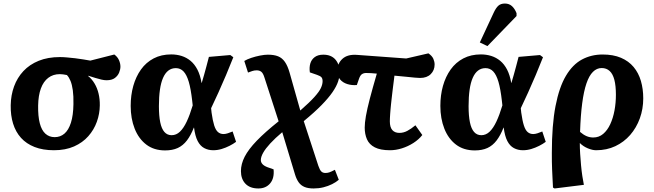

<svg xmlns="http://www.w3.org/2000/svg" viewBox="-20 -835 3696 1085"><path d="M285 14Q222 14 175.5 -4.3Q129 -22.5 98.7 -56Q68.5 -89.5 54 -136.3Q39.5 -183 40.5 -240.5Q41.5 -297.5 59.5 -346.7Q77.5 -396 112.2 -433.2Q147 -470.5 198.8 -491.5Q250.5 -512.5 319 -512.5Q336 -512.5 358.5 -510.5Q381 -508.5 404.8 -505.8Q428.5 -503 451 -499.2Q473.5 -495.5 490.5 -492.5L626 -527Q644 -514 652.3 -495.2Q660.5 -476.5 660.5 -458.5Q660.5 -443 653.3 -425Q646 -407 629 -394.2Q612 -381.5 582 -381.5Q569.5 -381.5 553.3 -385.2Q537 -389 518.3 -394.7Q499.5 -400.5 479 -407L478.5 -405Q499.5 -388 514.5 -362.7Q529.5 -337.5 537 -306.2Q544.5 -275 544 -239.5Q543.5 -192 527.3 -146.8Q511 -101.5 479 -65.3Q447 -29 398.5 -7.5Q350 14 285 14ZM289 -60Q321 -60 344.3 -80Q367.5 -100 380.7 -141.3Q394 -182.5 395 -246.5Q396 -292.5 391.5 -324.7Q387 -357 378.5 -377.7Q370 -398.5 358 -411Q346.5 -413.5 336.5 -414.7Q326.5 -416 318 -416Q280 -416 252.8 -395.2Q225.5 -374.5 211 -335Q196.5 -295.5 195.5 -238.5Q194.5 -178 204.8 -138.5Q215 -99 236.5 -79.5Q258 -60 289 -60Z M913 15Q850 15 806.7 -18Q763.5 -51 741 -108Q718.5 -165 718.5 -236.5Q718.5 -297 733.2 -349.5Q748 -402 776.7 -442.3Q805.5 -482.5 848.5 -505Q891.5 -527.5 947.5 -527.5Q978.5 -527.5 1006.3 -518.8Q1034 -510 1056.8 -491.3Q1079.5 -472.5 1095.5 -441.8Q1111.5 -411 1119 -366.5H1120Q1126.5 -387.5 1133 -410.8Q1139.5 -434 1146.5 -460Q1153.5 -486 1160.5 -513.5L1281.5 -524L1298.5 -511.5Q1279 -461.5 1257.5 -411Q1236 -360.5 1214.8 -313.3Q1193.5 -266 1173 -223.5L1175.5 -199Q1182 -152.5 1190.5 -126Q1199 -99.5 1212 -88.5Q1225 -77.5 1243.5 -77.5Q1254 -77.5 1267.3 -81.8Q1280.5 -86 1294.5 -92L1314 -33.5Q1298 -21.5 1276.8 -10.8Q1255.5 0 1232.3 7Q1209 14 1185 14Q1157 14 1134.3 2Q1111.5 -10 1097 -38Q1082.5 -66 1076.5 -114H1075.5Q1058.5 -70.5 1036.5 -41.5Q1014.5 -12.5 984.5 1.3Q954.5 15 913 15ZM950 -71Q976 -71 996.8 -90.8Q1017.5 -110.5 1035.3 -148.3Q1053 -186 1069 -239.5L1066 -266.5Q1058.5 -332.5 1046.8 -372.5Q1035 -412.5 1017.3 -431.2Q999.5 -450 973.5 -450Q949.5 -450 931.5 -436.2Q913.5 -422.5 901.5 -395.2Q889.5 -368 883.8 -328Q878 -288 878 -235Q878 -180.5 885.5 -144Q893 -107.5 909 -89.3Q925 -71 950 -71Z M1440 230Q1392.5 230 1367 203.2Q1341.5 176.5 1341.5 132Q1341.5 92 1362.7 50.5Q1384 9 1431 -39.8Q1478 -88.5 1554.5 -149.5L1474.5 -396.5Q1467 -421 1456.8 -429.2Q1446.5 -437.5 1430.5 -437.5Q1417 -437.5 1405.3 -433.5Q1393.5 -429.5 1381.5 -425L1360.5 -490.5Q1376 -500 1400 -508Q1424 -516 1449.5 -521Q1475 -526 1493.5 -526Q1528.5 -526 1551.5 -516.8Q1574.5 -507.5 1590 -485.2Q1605.5 -463 1616.5 -424.5L1677 -210.5Q1729 -256 1756.3 -286.3Q1783.5 -316.5 1793.3 -337.5Q1803 -358.5 1803 -376Q1803 -390.5 1796.8 -398Q1790.5 -405.5 1771.5 -412L1731 -426Q1727 -453.5 1733.5 -476Q1740 -498.5 1758.5 -512.3Q1777 -526 1807 -526Q1852 -526 1875.8 -498Q1899.5 -470 1899.5 -425.5Q1899.5 -401.5 1890.5 -374.2Q1881.5 -347 1859 -314.2Q1836.5 -281.5 1797 -241Q1757.5 -200.5 1696.5 -150.5L1779 102Q1787 125.5 1795.8 134Q1804.5 142.5 1819 142.5Q1830.5 142.5 1841 139Q1851.5 135.5 1872.5 124.5L1894.5 181Q1879 194.5 1856.5 205.7Q1834 217 1807.5 223.5Q1781 230 1752.5 230Q1721 230 1700.8 221.5Q1680.5 213 1668 195.5Q1655.5 178 1647.5 152L1575 -88Q1534.5 -54 1507.5 -24.7Q1480.5 4.5 1467.3 28Q1454 51.5 1454 69.5Q1454 82 1462.8 92Q1471.5 102 1490.5 109.5L1526 122Q1531 172 1506.8 201Q1482.5 230 1440 230Z M2184 14Q2129.5 14 2098 -2.3Q2066.5 -18.5 2053.7 -47.8Q2041 -77 2041 -114Q2041 -140 2047.7 -179Q2054.5 -218 2069.7 -276.5Q2085 -335 2109.5 -419Q2092 -421 2076 -421.7Q2060 -422.5 2048.5 -422.5Q2035.5 -422.5 2025.5 -416Q2015.5 -409.5 2008.5 -389L1996.5 -354.5Q1968 -352 1942.5 -360Q1917 -368 1901.5 -386.5Q1886 -405 1886 -433.5Q1886 -475.5 1914.5 -502Q1943 -528.5 1995.5 -525L2275.5 -504.5L2401 -533.5Q2422 -519 2429 -502.5Q2436 -486 2436 -470.5Q2436 -438 2414.3 -416.2Q2392.5 -394.5 2354 -394.5Q2344.5 -394.5 2325.3 -396.2Q2306 -398 2277.5 -401Q2249 -404 2209 -407.5Q2207 -390.5 2204.8 -373.5Q2202.5 -356.5 2200.5 -339.7Q2198.5 -323 2196.5 -306.5Q2194.5 -290 2192.8 -274.2Q2191 -258.5 2189.5 -244Q2188 -229.5 2186.8 -215.8Q2185.5 -202 2184.8 -190Q2184 -178 2183.5 -168Q2183 -158 2183 -149.5Q2183 -116 2197 -100Q2211 -84 2237 -84Q2260 -84 2281.5 -95.3Q2303 -106.5 2327.5 -127L2366.5 -72Q2346.5 -46.5 2316 -27Q2285.5 -7.5 2251.3 3.2Q2217 14 2184 14Z M2663 15Q2600 15 2556.7 -18Q2513.5 -51 2491 -108Q2468.5 -165 2468.5 -236.5Q2468.5 -297 2483.2 -349.5Q2498 -402 2526.7 -442.3Q2555.5 -482.5 2598.5 -505Q2641.5 -527.5 2697.5 -527.5Q2728.5 -527.5 2756.3 -518.8Q2784 -510 2806.8 -491.3Q2829.5 -472.5 2845.5 -441.8Q2861.5 -411 2869 -366.5H2870Q2876.5 -387.5 2883 -410.8Q2889.5 -434 2896.5 -460Q2903.5 -486 2910.5 -513.5L3031.5 -524L3048.5 -511.5Q3029 -461.5 3007.5 -411Q2986 -360.5 2964.8 -313.3Q2943.5 -266 2923 -223.5L2925.5 -199Q2932 -152.5 2940.5 -126Q2949 -99.5 2962 -88.5Q2975 -77.5 2993.5 -77.5Q3004 -77.5 3017.3 -81.8Q3030.5 -86 3044.5 -92L3064 -33.5Q3048 -21.5 3026.8 -10.8Q3005.5 0 2982.3 7Q2959 14 2935 14Q2907 14 2884.3 2Q2861.5 -10 2847 -38Q2832.5 -66 2826.5 -114H2825.5Q2808.5 -70.5 2786.5 -41.5Q2764.5 -12.5 2734.5 1.3Q2704.5 15 2663 15ZM2700 -71Q2726 -71 2746.8 -90.8Q2767.5 -110.5 2785.3 -148.3Q2803 -186 2819 -239.5L2816 -266.5Q2808.5 -332.5 2796.8 -372.5Q2785 -412.5 2767.3 -431.2Q2749.5 -450 2723.5 -450Q2699.5 -450 2681.5 -436.2Q2663.5 -422.5 2651.5 -395.2Q2639.5 -368 2633.8 -328Q2628 -288 2628 -235Q2628 -180.5 2635.5 -144Q2643 -107.5 2659 -89.3Q2675 -71 2700 -71ZM2734.5 -574.5 2691.5 -595 2769.5 -762.5Q2782.5 -790.5 2796.3 -802.8Q2810 -815 2833 -815Q2857 -815 2873 -800.5Q2889 -786 2899 -760.5V-744.5Z M3114 230 3105 225Q3103.5 194.5 3102.2 170Q3101 145.5 3100 123.2Q3099 101 3098.7 78.5Q3098.5 56 3098.5 29Q3098.5 -129 3119.3 -235.8Q3140 -342.5 3178 -406.5Q3216 -470.5 3268.8 -498.8Q3321.5 -527 3385.5 -527Q3445.5 -527 3489 -508.5Q3532.5 -490 3560.5 -456.5Q3588.5 -423 3601.8 -377.5Q3615 -332 3615 -279Q3615 -219.5 3595.8 -166.3Q3576.5 -113 3541.3 -72.5Q3506 -32 3457.3 -9Q3408.5 14 3348.5 14Q3328 14 3302 3.3Q3276 -7.5 3257.5 -26H3256.5Q3256.5 2 3258.5 34.3Q3260.5 66.5 3263.5 99Q3266.5 131.5 3270.8 160Q3275 188.5 3279.5 209.5ZM3332.5 -58Q3364.5 -58 3388.5 -78.3Q3412.5 -98.5 3428.5 -133Q3444.5 -167.5 3452.5 -210.5Q3460.5 -253.5 3460.5 -299.5Q3460.5 -350.5 3451.8 -384Q3443 -417.5 3425 -434Q3407 -450.5 3380 -450.5Q3352.5 -450.5 3330.8 -429Q3309 -407.5 3294 -363.5Q3279 -319.5 3270 -251.2Q3261 -183 3258 -89.5Q3276.5 -73.5 3294.5 -65.8Q3312.5 -58 3332.5 -58Z"/></svg>

Font: Literata
Style: Italic
Weight: 400
Italic angle: -2°
Designer: Latin by Veronika Burian and Jose Scaglione. Greek by Irene Vlachou. Cyrillic by Vera Evstafieva
Foundry: TypeTogether
Version: Version 3.103;gftools[0.9.29]